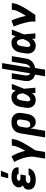

<svg xmlns="http://www.w3.org/2000/svg" viewBox="1592 -2393 1016 4240"><g transform="rotate(-90 2100.0 -273.0)"><path d="M251 8Q222 8 193.5 5Q165 2 139 -7Q113 -16 91 -31Q69 -46 54.5 -68Q40 -90 34.5 -117.5Q29 -145 34 -174Q36 -191 43.5 -208.5Q51 -226 64.5 -239Q78 -252 94.5 -261Q111 -270 128 -276Q116 -285 106 -296Q96 -307 89.5 -321.5Q83 -336 82.5 -352Q82 -368 84 -385Q88 -408 100.5 -431Q113 -454 132 -471Q151 -488 174 -499.5Q197 -511 221 -517Q245 -523 269 -525.5Q293 -528 317 -528Q343 -528 368 -525.5Q393 -523 417 -516.5Q441 -510 462 -498.5Q483 -487 498.5 -469Q514 -451 520.5 -427Q527 -403 523 -377L522 -370H376V-371Q378 -383 370 -391Q362 -399 351.5 -402.5Q341 -406 329.5 -407Q318 -408 307 -408Q295 -408 283.5 -406.5Q272 -405 260.5 -400.5Q249 -396 239.5 -387Q230 -378 228 -366Q226 -354 234.5 -346Q243 -338 253.5 -334.5Q264 -331 275 -330Q286 -329 298 -329H365L346 -211H279Q264 -211 248.5 -209.5Q233 -208 218 -202.5Q203 -197 190.5 -185.5Q178 -174 175 -159Q173 -149 177.5 -140.5Q182 -132 189 -126.5Q196 -121 204.5 -118Q213 -115 222.5 -113Q232 -111 241.5 -110.5Q251 -110 261 -110Q270 -110 279 -110.5Q288 -111 297.5 -112.5Q307 -114 315.5 -116Q324 -118 333 -122.5Q342 -127 349 -134Q356 -141 359 -150H502L501 -149Q497 -123 483.5 -98.5Q470 -74 449.5 -55.5Q429 -37 404.5 -24.5Q380 -12 354 -4.5Q328 3 302 5.5Q276 8 251 8ZM283 -600 324 -761H451L386 -600Z M864 215H717L756 -20Q763 -60 760 -100Q757 -140 750.5 -179Q744 -218 733 -255Q722 -292 708.5 -328Q695 -364 678.5 -398.5Q662 -433 643 -465L767 -528Q811 -458 841.5 -381Q872 -304 889 -221Q907 -250 923 -280.5Q939 -311 953 -342Q967 -373 979.5 -404.5Q992 -436 997 -468L1006 -520H1153L1144 -468Q1139 -437 1128 -406Q1117 -375 1103.5 -345Q1090 -315 1074 -285.5Q1058 -256 1041.5 -227Q1025 -198 1008 -169.5Q991 -141 973 -112.5Q955 -84 936.5 -56Q918 -28 900 0Z M1185 215 1276 -335Q1281 -362 1291 -389Q1301 -416 1318 -439.5Q1335 -463 1359 -480.5Q1383 -498 1410 -509Q1437 -520 1464.5 -524Q1492 -528 1519 -528Q1552 -528 1583.5 -522.5Q1615 -517 1641.5 -502Q1668 -487 1688 -463.5Q1708 -440 1717.5 -411Q1727 -382 1727 -349.5Q1727 -317 1722 -285L1705 -185Q1702 -162 1695.5 -139Q1689 -116 1678.5 -94.5Q1668 -73 1652 -53Q1636 -33 1616.5 -19Q1597 -5 1573 1.5Q1549 8 1526 8Q1499 8 1474.5 0.5Q1450 -7 1431.5 -23.5Q1413 -40 1402 -62.5Q1391 -85 1386 -110L1332 215ZM1462 -112Q1480 -112 1498 -118Q1516 -124 1530 -137.5Q1544 -151 1551.5 -169Q1559 -187 1561 -204L1578 -304Q1581 -323 1581 -341Q1581 -359 1574 -374.5Q1567 -390 1552 -399Q1537 -408 1519 -408Q1501 -408 1483 -402Q1465 -396 1451.5 -382.5Q1438 -369 1430.5 -351Q1423 -333 1420 -316L1406 -233Q1404 -219 1403 -206Q1402 -193 1402.5 -180Q1403 -167 1407 -154.5Q1411 -142 1418 -132Q1425 -122 1437 -117Q1449 -112 1462 -112Z M2021 8Q1990 8 1961 1.5Q1932 -5 1908 -21Q1884 -37 1868 -61Q1852 -85 1844.5 -114Q1837 -143 1837.5 -173.5Q1838 -204 1844 -235L1860 -335Q1864 -361 1873 -386Q1882 -411 1897 -434.5Q1912 -458 1933 -476.5Q1954 -495 1978.5 -507Q2003 -519 2029 -523.5Q2055 -528 2080 -528Q2104 -528 2126 -521.5Q2148 -515 2166 -502Q2184 -489 2197 -471Q2210 -453 2218 -433Q2226 -455 2233.5 -476.5Q2241 -498 2249 -520H2367Q2340 -452 2314 -384.5Q2288 -317 2260 -250Q2267 -188 2272 -125Q2277 -62 2283 0H2165Q2165 -18 2165 -36.5Q2165 -55 2164 -74Q2151 -56 2135.5 -41Q2120 -26 2101 -14.5Q2082 -3 2061.5 2.5Q2041 8 2021 8ZM2022 -112Q2039 -112 2056 -120.5Q2073 -129 2086 -142Q2099 -155 2109.5 -170.5Q2120 -186 2128.5 -202.5Q2137 -219 2144.5 -235.5Q2152 -252 2159 -269Q2158 -284 2156 -298.5Q2154 -313 2150.5 -327.5Q2147 -342 2142.5 -356Q2138 -370 2130 -381.5Q2122 -393 2109 -400.5Q2096 -408 2080 -408Q2064 -408 2049.5 -399Q2035 -390 2026 -376Q2017 -362 2012 -346.5Q2007 -331 2004 -316L1987 -216Q1986 -205 1984.5 -194.5Q1983 -184 1983.5 -173.5Q1984 -163 1985 -152.5Q1986 -142 1990.5 -133Q1995 -124 2003 -118Q2011 -112 2022 -112Z M2535 215 2572 -7Q2546 -13 2522.5 -24.5Q2499 -36 2481 -54Q2463 -72 2451 -95Q2439 -118 2434 -143.5Q2429 -169 2430 -196.5Q2431 -224 2435 -251L2480 -520H2603L2556 -235Q2552 -216 2552.5 -198Q2553 -180 2558 -163.5Q2563 -147 2574.5 -133.5Q2586 -120 2600 -113L2703 -735H2827L2724 -111Q2740 -117 2755 -128Q2770 -139 2780.5 -153Q2791 -167 2797.5 -183.5Q2804 -200 2807 -217L2857 -520H2980L2927 -201Q2923 -176 2914.5 -152.5Q2906 -129 2891 -107.5Q2876 -86 2856 -68.5Q2836 -51 2813.5 -38.5Q2791 -26 2766.5 -18Q2742 -10 2718 -6L2681 215Z M3221 8Q3190 8 3161 1.5Q3132 -5 3108 -21Q3084 -37 3068 -61Q3052 -85 3044.5 -114Q3037 -143 3037.5 -173.5Q3038 -204 3044 -235L3060 -335Q3064 -361 3073 -386Q3082 -411 3097 -434.5Q3112 -458 3133 -476.5Q3154 -495 3178.5 -507Q3203 -519 3229 -523.5Q3255 -528 3280 -528Q3304 -528 3326 -521.5Q3348 -515 3366 -502Q3384 -489 3397 -471Q3410 -453 3418 -433Q3426 -455 3433.5 -476.5Q3441 -498 3449 -520H3567Q3540 -452 3514 -384.5Q3488 -317 3460 -250Q3467 -188 3472 -125Q3477 -62 3483 0H3365Q3365 -18 3365 -36.5Q3365 -55 3364 -74Q3351 -56 3335.5 -41Q3320 -26 3301 -14.5Q3282 -3 3261.5 2.5Q3241 8 3221 8ZM3222 -112Q3239 -112 3256 -120.5Q3273 -129 3286 -142Q3299 -155 3309.5 -170.5Q3320 -186 3328.5 -202.5Q3337 -219 3344.5 -235.5Q3352 -252 3359 -269Q3358 -284 3356 -298.5Q3354 -313 3350.5 -327.5Q3347 -342 3342.5 -356Q3338 -370 3330 -381.5Q3322 -393 3309 -400.5Q3296 -408 3280 -408Q3264 -408 3249.5 -399Q3235 -390 3226 -376Q3217 -362 3212 -346.5Q3207 -331 3204 -316L3187 -216Q3186 -205 3184.5 -194.5Q3183 -184 3183.5 -173.5Q3184 -163 3185 -152.5Q3186 -142 3190.5 -133Q3195 -124 3203 -118Q3211 -112 3222 -112Z M3742 0Q3747 -32 3745.5 -64Q3744 -96 3739 -126.5Q3734 -157 3727 -187.5Q3720 -218 3712.5 -247.5Q3705 -277 3696 -306.5Q3687 -336 3677.5 -365Q3668 -394 3657 -422.5Q3646 -451 3634 -478L3767 -528Q3802 -453 3826.5 -373Q3851 -293 3869 -210Q3890 -241 3909 -272Q3928 -303 3945 -335Q3962 -367 3977 -400.5Q3992 -434 3997 -468L4006 -520H4153L4144 -468Q4139 -436 4127.5 -405.5Q4116 -375 4101.5 -344.5Q4087 -314 4071 -284.5Q4055 -255 4037.5 -226Q4020 -197 4002 -168.5Q3984 -140 3965.5 -112Q3947 -84 3927.5 -56Q3908 -28 3889 0Z"/></g></svg>

Font: Iosevka Heavy Extended Oblique
Style: Regular
Weight: 900
Width: 7
Italic angle: -9°
Monospace: yes
Designer: Belleve Invis
Foundry: Belleve Invis
Version: Version 32.5.0; ttfautohint (v1.8.4)